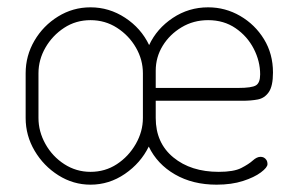

<svg xmlns="http://www.w3.org/2000/svg" viewBox="-20 -498 804 524"><path d="M227 6Q180 6 139.5 -19.5Q99 -45 74.5 -86.5Q50 -128 50 -176V-298Q50 -346 74 -387Q98 -428 138.5 -453Q179 -478 227 -478Q278 -478 321.5 -449.5Q365 -421 387 -375Q408 -420 451.5 -449Q495 -478 548 -478Q595 -478 635.5 -454.5Q676 -431 700.5 -391Q725 -351 725 -300Q725 -263 713.5 -246.5Q702 -230 683.5 -226.5Q665 -223 642 -223H405V-176Q405 -108 453 -68.5Q501 -29 577 -29Q618 -29 638.5 -39.5Q659 -50 670 -60Q681 -70 691 -70Q696 -70 700 -68Q704 -66 707 -61.5Q710 -57 710 -50Q710 -41 692 -27.5Q674 -14 643 -4Q612 6 571 6Q506 6 457.5 -22Q409 -50 386 -98Q364 -53 321 -23.5Q278 6 227 6ZM227 -29Q267 -29 299 -50Q331 -71 350.5 -105Q370 -139 370 -176V-298Q370 -335 351 -368Q332 -401 299.5 -422Q267 -443 227 -443Q187 -443 155 -422Q123 -401 104 -368Q85 -335 85 -298V-176Q85 -139 104 -105Q123 -71 155.5 -50Q188 -29 227 -29ZM405 -258H630Q667 -258 678.5 -265Q690 -272 690 -295Q690 -331 672.5 -365Q655 -399 623 -421Q591 -443 548 -443Q508 -443 475.5 -423.5Q443 -404 424 -373Q405 -342 405 -305Z"/></svg>

Font: Dosis ExtraLight ExtraLight
Style: Regular
Weight: 250
Version: Version 3.001; ttfautohint (v1.8.2)